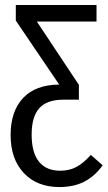

<svg xmlns="http://www.w3.org/2000/svg" viewBox="-20 -546 435 776"><path d="M347.2 80.1 395 122.1Q362.8 166.5 320.6 188.2Q278.3 210 220.2 210Q129.4 210 76.2 153.3Q22.9 96.7 22.9 0Q22.9 -96.7 73.5 -150.1Q124 -203.6 219.2 -204.1L43.9 -462.9V-525.9H370.1V-459H128.9L298.8 -203.1V-143.1H235.8Q169.4 -143.1 138.7 -108.6Q107.9 -74.2 107.9 -2Q107.9 70.8 137.5 107.4Q167 144 223.1 144Q260.3 144 288.6 128.9Q316.9 113.8 347.2 80.1Z"/></svg>

Font: Fira Sans Compressed Book
Style: Regular
Weight: 350
Width: 1
Designer: Carrois Corporate & Edenspiekermann AG
Foundry: Carrois Corporate GbR & Edenspiekermann AG
Version: Version 4.203;PS 004.203;hotconv 1.0.88;makeotf.lib2.5.64775